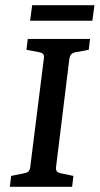

<svg xmlns="http://www.w3.org/2000/svg" viewBox="-20 -720 384 740"><path d="M18 0 23 -42 72 -52Q85 -54 90.5 -60Q96 -66 97 -80L149 -494Q151 -507 146 -512Q141 -517 130 -519L82 -528L87 -570H327L322 -528L273 -519Q261 -517 255 -511Q249 -505 247 -491L196 -76Q195 -64 199.5 -59Q204 -54 215 -52L263 -42L258 0ZM104 -700H344L336 -640H96Z"/></svg>

Font: Yrsa Medium
Style: Italic
Weight: 500
Italic angle: -7.10001°
Designer: Anna Giedrys (Yrsa+Rasa design), David Brezina (Yrsa art-direction, Rasa art-direction, design)
Foundry: Rosetta Type Foundry
Version: Version 2.004